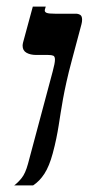

<svg xmlns="http://www.w3.org/2000/svg" viewBox="-20 -560 323 580"><path d="M139.2 -96.2Q128.9 -58.1 114.3 -35.4Q99.6 -12.7 80.1 0H22.9Q34.2 -8.3 45.4 -22.2Q56.6 -36.1 64.5 -64.9L139.2 -344.2Q142.6 -356.9 144.3 -365.7Q146 -374.5 146 -379.9Q146 -389.6 140.9 -391.8Q135.7 -394 125 -394H89.4Q71.8 -394 60.1 -400.6Q48.3 -407.2 48.3 -421.9Q48.3 -426.3 49.8 -432.1L79.1 -540H118.2L115.7 -531.7Q115.2 -530.8 115.2 -528.3Q115.2 -523.4 121.3 -521Q127.4 -518.6 146 -518.6H209Q216.3 -518.6 222.2 -515.1Q228 -511.7 228 -500.5Q228 -494.1 226.1 -486.8L197.3 -378.9Q187 -340.8 180.7 -312Q174.3 -283.2 170.2 -260.3Q166 -237.3 163.1 -218.3Q160.2 -199.2 157.2 -180.7Q154.3 -162.1 150.1 -141.8Q146 -121.6 139.2 -96.2Z"/></svg>

Font: Arian AMU Serif
Style: Bold Italic
Weight: 700
Italic angle: -15°
Designer: Ruben Hakobyan (Tarumian)
Foundry: Ruben Hakobyan (Tarumian)
Version: Version 1.002